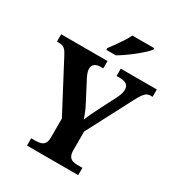

<svg xmlns="http://www.w3.org/2000/svg" viewBox="-214 -1070 1122 1208"><g transform="rotate(30 347.5 -465.5)"><path d="M164 0V-53H195Q217 -53 233.5 -58Q250 -63 259.5 -77.5Q269 -92 269 -120V-257L84 -608Q74 -627 65.5 -638.5Q57 -650 45 -655.5Q33 -661 13 -661H0V-714H337V-661H320Q290 -661 275 -648.5Q260 -636 260 -615Q260 -603 264.5 -588.5Q269 -574 276 -560L350 -418Q365 -390 374.5 -366.5Q384 -343 392 -320Q401 -345 416 -375.5Q431 -406 447 -438L505 -551Q516 -574 519 -588.5Q522 -603 522 -611Q522 -637 505.5 -649Q489 -661 456 -661H433V-714H695V-661H683Q666 -661 654 -654Q642 -647 630 -630.5Q618 -614 602 -583L431 -256V-121Q431 -93 440 -78Q449 -63 464.5 -58Q480 -53 498 -53H536V0ZM295 -784Q310 -803 328.5 -829Q347 -855 364.5 -882Q382 -909 392 -931H551V-921Q542 -908 520.5 -888Q499 -868 471.5 -846Q444 -824 416 -804.5Q388 -785 364 -771H295Z"/></g></svg>

Font: Noto Rashi Hebrew
Style: Bold
Weight: 700
Version: Version 1.006